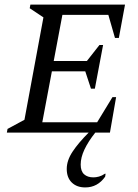

<svg xmlns="http://www.w3.org/2000/svg" viewBox="-20 -580 602 840"><path d="M10 0 13 -16 87 -56 170 -504 110 -544 113 -560H527L500 -414H483L454 -515H253L215 -313H360L415 -383H431L395 -192H378L353 -268H207L165 -45H405L472 -155H488L461 0H397Q366 39 349.5 74Q333 109 333 140Q333 169 348 182.5Q363 196 389 196Q400 196 413 192.5Q426 189 439 180H442L440 193Q407 240 353 240Q316 240 294 218.5Q272 197 272 159Q272 122 297.5 83.5Q323 45 368 0Z"/></svg>

Font: Spectral SC
Style: Italic
Weight: 400
Italic angle: -10°
Designer: Jean-Baptiste Levee
Foundry: Production Type
Version: Version 2.001